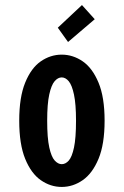

<svg xmlns="http://www.w3.org/2000/svg" viewBox="-20 -728 490 759"><path d="M224 11Q179.5 11 141.2 -15.8Q103 -42.5 79.5 -100.2Q56 -158 56 -251Q56 -343.5 79.5 -401.2Q103 -459 141.2 -485.5Q179.5 -512 224 -512Q268.5 -512 307 -485.5Q345.5 -459 369.5 -401.2Q393.5 -343.5 393.5 -251Q393.5 -158 369.5 -100.2Q345.5 -42.5 307 -15.8Q268.5 11 224 11ZM224 -79Q239 -79 251.8 -93.2Q264.5 -107.5 272.5 -144.8Q280.5 -182 280.5 -251Q280.5 -316.5 272.5 -354Q264.5 -391.5 251.8 -406.8Q239 -422 224 -422Q209 -422 196 -407Q183 -392 174.8 -354.8Q166.5 -317.5 166.5 -251Q166.5 -182.5 174.8 -145.2Q183 -108 196.2 -93.5Q209.5 -79 224 -79ZM249 -562 208.5 -618.5 304 -708 354.5 -652Z"/></svg>

Font: Trispace Condensed Medium
Style: Regular
Weight: 500
Width: 3
Designer: Tyler Finck
Foundry: Etcetera Type Company
Version: Version 1.210; ttfautohint (v1.8.3)